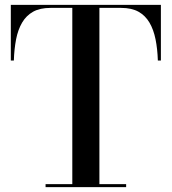

<svg xmlns="http://www.w3.org/2000/svg" viewBox="-20 -770 706 790"><path d="M167.5 0V-12.5H277.5V-737.5H187.5Q144.5 -737.5 116.2 -721.8Q88 -706 71 -677Q54 -648 46.2 -608.2Q38.5 -568.5 37 -521H24.5V-750H642V-521H629.5Q628 -568.5 620 -608.2Q612 -648 595 -677Q578 -706 549.8 -721.8Q521.5 -737.5 478.5 -737.5H389V-12.5H499V0Z"/></svg>

Font: Bodoni Moda 18pt Medium
Style: Regular
Weight: 500
Designer: Owen Earl
Foundry: indestructible type
Version: Version 2.004